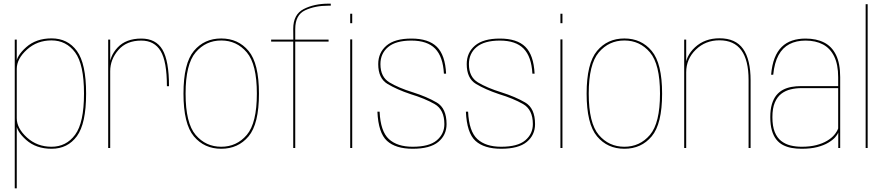

<svg xmlns="http://www.w3.org/2000/svg" viewBox="-20 -808 4832 1048"><path d="M60.5 220H71.5V-481.5V-592H60.5ZM261.5 4Q349.5 4 399.8 -64.8Q450 -133.5 450 -297Q450 -461 399.8 -529.8Q349.5 -598.5 261.5 -598.5Q177 -598.5 122.8 -550.2Q68.5 -502 68.5 -459L71.5 -432Q71.5 -487 127 -537.2Q182.5 -587.5 261 -587.5Q341.5 -587.5 390 -522Q438.5 -456.5 438.5 -297Q438.5 -138 390 -72.5Q341.5 -7 261 -7Q182.5 -7 127 -57.5Q71.5 -108 71.5 -163L68.5 -135.5Q68.5 -92.5 122.8 -44.2Q177 4 261.5 4Z M891 -337.5H902.5Q902.5 -476 866.8 -536.8Q831 -597.5 751.5 -597.5Q668 -597.5 622.2 -549Q576.5 -500.5 576.5 -434.5L581.5 -419.5Q581.5 -483.5 626 -535Q670.5 -586.5 751 -586.5Q822.5 -586.5 856.8 -529.5Q891 -472.5 891 -337.5ZM570.5 0H581.5V-461.5V-592H570.5Z M1187.5 4Q1280 4 1336.8 -63.8Q1393.5 -131.5 1393.5 -297Q1393.5 -462 1336.8 -530Q1280 -598 1187.5 -598Q1095 -598 1038.2 -530Q981.5 -462 981.5 -297Q981.5 -131.5 1038.2 -63.8Q1095 4 1187.5 4ZM1187.5 -7Q1103 -7 1048 -71.5Q993 -136 993 -297Q993 -457.5 1048 -522.2Q1103 -587 1187.5 -587Q1272 -587 1327 -522.2Q1382 -457.5 1382 -297Q1382 -136 1327 -71.5Q1272 -7 1187.5 -7Z M1580.5 0H1591.5V-581H1773.5V-592H1591.5V-649.5Q1591.5 -726.5 1645.5 -751.8Q1699.5 -777 1771.5 -777H1785.5V-788H1772.5Q1695.5 -788 1638 -758.8Q1580.5 -729.5 1580.5 -650.5L1581 -592H1460V-581H1580.5ZM1891.5 0H1902.5V-593H1891.5ZM1891.5 -733V-681.5H1902.5V-733Z M2232.5 4Q2327.5 4 2372.5 -33.5Q2417.5 -71 2417.5 -130.5Q2417.5 -217 2363.8 -248.5Q2310 -280 2232.5 -304.5Q2156.5 -328 2106.5 -357.8Q2056.5 -387.5 2056.5 -458Q2056.5 -516 2098.5 -551.2Q2140.5 -586.5 2225.5 -586.5Q2312 -586.5 2355 -542.8Q2398 -499 2403 -406H2415Q2410 -507.5 2364.5 -552.5Q2319 -597.5 2225.5 -597.5Q2134.5 -597.5 2089.5 -559Q2044.5 -520.5 2044.5 -458Q2044.5 -380.5 2095 -350Q2145.5 -319.5 2221.5 -294Q2299 -270.5 2352.2 -240Q2405.5 -209.5 2405.5 -130.5Q2405.5 -77 2364 -42Q2322.5 -7 2232.5 -7Q2148 -7 2102.5 -49Q2057 -91 2052 -198.5H2040Q2045 -82.5 2092.2 -39.2Q2139.5 4 2232.5 4Z M2715.5 4Q2810.5 4 2855.5 -33.5Q2900.5 -71 2900.5 -130.5Q2900.5 -217 2846.8 -248.5Q2793 -280 2715.5 -304.5Q2639.5 -328 2589.5 -357.8Q2539.5 -387.5 2539.5 -458Q2539.5 -516 2581.5 -551.2Q2623.5 -586.5 2708.5 -586.5Q2795 -586.5 2838 -542.8Q2881 -499 2886 -406H2898Q2893 -507.5 2847.5 -552.5Q2802 -597.5 2708.5 -597.5Q2617.5 -597.5 2572.5 -559Q2527.5 -520.5 2527.5 -458Q2527.5 -380.5 2578 -350Q2628.5 -319.5 2704.5 -294Q2782 -270.5 2835.2 -240Q2888.5 -209.5 2888.5 -130.5Q2888.5 -77 2847 -42Q2805.5 -7 2715.5 -7Q2631 -7 2585.5 -49Q2540 -91 2535 -198.5H2523Q2528 -82.5 2575.2 -39.2Q2622.5 4 2715.5 4Z M3039 0H3050V-593H3039ZM3039 -733V-681.5H3050V-733Z M3388 4Q3480.5 4 3537.2 -63.8Q3594 -131.5 3594 -297Q3594 -462 3537.2 -530Q3480.5 -598 3388 -598Q3295.5 -598 3238.8 -530Q3182 -462 3182 -297Q3182 -131.5 3238.8 -63.8Q3295.5 4 3388 4ZM3388 -7Q3303.5 -7 3248.5 -71.5Q3193.5 -136 3193.5 -297Q3193.5 -457.5 3248.5 -522.2Q3303.5 -587 3388 -587Q3472.5 -587 3527.5 -522.2Q3582.5 -457.5 3582.5 -297Q3582.5 -136 3527.5 -71.5Q3472.5 -7 3388 -7Z M3714.5 0H3725.5V-458V-592H3714.5ZM4066 0H4077V-369Q4077 -483.5 4036 -541.2Q3995 -599 3907.5 -599Q3827 -599 3774 -550.2Q3721 -501.5 3721 -436.5L3725.5 -413.5Q3725.5 -486 3778 -537Q3830.5 -588 3907 -588Q3986.5 -588 4026.2 -534Q4066 -480 4066 -371Z M4355.5 4Q4405 4 4440.8 -5.2Q4476.5 -14.5 4500.5 -28.8Q4524.5 -43 4538 -58Q4551.5 -73 4555.5 -85V0H4566V-387Q4566 -462 4543.2 -508.2Q4520.5 -554.5 4478.2 -576Q4436 -597.5 4377 -597.5Q4336.5 -597.5 4303.8 -586.5Q4271 -575.5 4247 -552Q4223 -528.5 4208.2 -491Q4193.5 -453.5 4189 -400H4200.5Q4207 -466 4229.5 -507Q4252 -548 4289.2 -567.2Q4326.5 -586.5 4377 -586.5Q4432 -586.5 4471.8 -565.5Q4511.5 -544.5 4533.2 -500.2Q4555 -456 4555 -386V-338H4352.5Q4325.5 -338 4300.2 -333.5Q4275 -329 4254 -318Q4233 -307 4217.5 -287.8Q4202 -268.5 4193.2 -239.2Q4184.5 -210 4184.5 -168.5Q4184.5 -126 4193.2 -96Q4202 -66 4217.5 -46.5Q4233 -27 4254.5 -16Q4276 -5 4301.5 -0.5Q4327 4 4355.5 4ZM4356 -7Q4324 -7 4295.2 -14Q4266.5 -21 4244 -38.5Q4221.5 -56 4208.8 -87.5Q4196 -119 4196 -168.5Q4196 -217 4209.2 -248.2Q4222.5 -279.5 4245 -296.5Q4267.5 -313.5 4295.8 -320.2Q4324 -327 4354 -327H4555V-107Q4549 -90 4534.2 -72.2Q4519.5 -54.5 4495 -39.8Q4470.5 -25 4436 -16Q4401.5 -7 4356 -7Z M4705 0H4716V-785H4705Z"/></svg>

Font: Anybody UltraCondensed Thin Thin
Style: Regular
Weight: 250
Version: Version 1.111